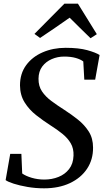

<svg xmlns="http://www.w3.org/2000/svg" viewBox="-20 -1011 572 1042"><path d="M219 11Q172.5 11 129.2 3.5Q86 -4 54.2 -14.2Q22.5 -24.5 10.5 -33.5L35.5 -176H96L100.5 -69.5Q120 -55.5 152.5 -46Q185 -36.5 220.5 -36.5Q262 -36.5 297.5 -50.8Q333 -65 355.2 -93.8Q377.5 -122.5 379 -166.5Q380.5 -204.5 364.2 -232.8Q348 -261 319 -284.5Q290 -308 253.5 -331Q214.5 -356 176.5 -385.8Q138.5 -415.5 113.8 -455Q89 -494.5 88.5 -547.5Q88.5 -611.5 121.8 -657Q155 -702.5 211.5 -727Q268 -751.5 336 -751.5Q407.5 -751.5 453.5 -738.8Q499.5 -726 520.5 -712.5L496.5 -578.5H437.5L432 -677.5Q417 -689 390.8 -696.5Q364.5 -704 328 -704Q292.5 -704 260.8 -690.2Q229 -676.5 209.2 -650Q189.5 -623.5 189 -584Q188.5 -544 207.8 -515.2Q227 -486.5 259 -462.8Q291 -439 329.5 -414.5Q367.5 -390 403 -361.8Q438.5 -333.5 461.8 -297Q485 -260.5 485 -210Q485.5 -145 452.5 -95.2Q419.5 -45.5 359.5 -17.2Q299.5 11 219 11ZM167 -827 329.5 -991H403L505.5 -825.5L471.5 -803.5Q443 -831 414.5 -859Q386 -887 358 -915Q319 -887.5 278.8 -860Q238.5 -832.5 197.5 -805Z"/></svg>

Font: Merriweather Text Regular
Style: Italic
Weight: 400
Italic angle: -7.8°
Designer: Eben Sorkin
Foundry: Eben Sorkin
Version: Version 2.100; ttfautohint (v1.7.19-72a1) -l 8 -r 50 -G 200 